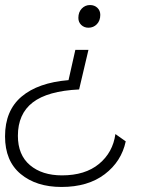

<svg xmlns="http://www.w3.org/2000/svg" viewBox="-40 -526 562 762"><path d="M311 -328 274 -171Q149 -165 90 -119.5Q31 -74 31 13Q31 89 79 129.5Q127 170 206 170Q298 170 353 124.5Q408 79 418 6L459 35Q442 115 375.5 165.5Q309 216 204 216Q104 216 42 164.5Q-20 113 -20 15Q-20 -87 45.5 -142.5Q111 -198 232 -208L259 -328ZM317 -506Q335 -506 346.5 -495Q358 -484 358 -467Q358 -444 344.5 -430Q331 -416 311 -416Q294 -416 282.5 -427Q271 -438 271 -455Q271 -478 284.5 -492Q298 -506 317 -506Z"/></svg>

Font: Prodigy Sans Light
Style: Italic
Weight: 300
Italic angle: -13°
Designer: Wei Huang
Foundry: Wei Huang
Version: Version 1.003; ttfautohint (v1.8.3)